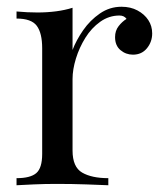

<svg xmlns="http://www.w3.org/2000/svg" viewBox="-20 -549 485 569"><path d="M340 -529Q367 -529 387.5 -518Q408 -507 419.5 -489.5Q431 -472 431 -450Q431 -425 415.5 -406Q400 -387 374 -387Q353 -387 337 -400.5Q321 -414 321 -439Q321 -458 331.5 -471.5Q342 -485 355 -493Q348 -503 334 -503Q303 -503 277 -484.5Q251 -466 233 -437Q215 -408 205 -375.5Q195 -343 195 -315V-103Q195 -54 223.5 -37.5Q252 -21 301 -21V0Q278 -1 236 -2.5Q194 -4 147 -4Q113 -4 79.5 -2.5Q46 -1 29 0V-21Q70 -21 87.5 -36Q105 -51 105 -93V-406Q105 -451 89 -472.5Q73 -494 29 -494V-515Q61 -512 91 -512Q120 -512 146.5 -515.5Q173 -519 195 -526V-401Q206 -430 226.5 -459.5Q247 -489 276 -509Q305 -529 340 -529Z"/></svg>

Font: Playfair Display
Style: Regular
Weight: 400
Designer: Claus Eggers Sørensen
Foundry: Claus Eggers Sørensen
Version: Version 1.203